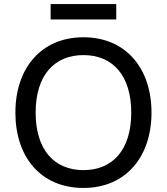

<svg xmlns="http://www.w3.org/2000/svg" viewBox="-20 -916 824 948"><path d="M230 -896V-820H554V-896ZM56 -360C56 -140 182 12 392 12C600 12 728 -140 728 -360C728 -580 600 -732 392 -732C184 -732 56 -580 56 -360ZM156 -360C156 -544 248 -644 392 -644C536 -644 628 -544 628 -360C628 -176 536 -76 392 -76C248 -76 156 -176 156 -360Z"/></svg>

Font: Kufam Arabic Latin Roman Normal
Style: Regular
Weight: 400
Designer: Wael Morcos & Artur Schmal
Version: Version 1.200;PS 001.200;hotconv 1.0.88;makeotf.lib2.5.64775